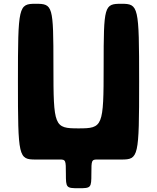

<svg xmlns="http://www.w3.org/2000/svg" viewBox="-20 -845 832 1017"><path d="M396 -165C267 -165 263 -174 263 -495C263 -816 260 -825 169 -825C78 -825 75 -813 75 -413C75 -12 78 0 169 0H263H296C328 0 329 2 329 76C329 150 331 152 397 152C462 152 464 150 464 76C464 2 465 0 497 0H529H623C714 0 717 -12 717 -413C717 -813 714 -825 623 -825C532 -825 529 -816 529 -495C529 -174 525 -165 396 -165Z"/></svg>

Font: Hussar Print
Style: Bold
Weight: 700
Foundry: Cannot Into Space Fonts
Version: Version 2.00